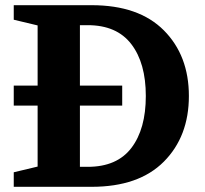

<svg xmlns="http://www.w3.org/2000/svg" viewBox="-20 -720 791 740"><path d="M33 0V-56L125 -78V-313H33V-390H125V-622L33 -644V-700H333Q515 -700 611.5 -603Q708 -506 708 -350Q708 -194 611.5 -97Q515 0 333 0ZM288 -77H318Q431 -77 486.5 -150Q542 -223 542 -350Q542 -477 486 -550Q430 -623 318 -623H288V-390H451V-313H288Z"/></svg>

Font: Volkhov
Style: Bold
Weight: 700
Designer: Cyreal (www.cyreal.org)
Foundry: Cyreal (www.cyreal.org)
Version: Version 1.010